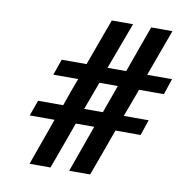

<svg xmlns="http://www.w3.org/2000/svg" viewBox="-67 -626 659 677"><g transform="rotate(10 262.5 -287.0)"><path d="M417 -337 380 -237H469L450 -181H360Q345 -139 329.5 -96.5Q314 -54 299 -13H224L284 -181H218Q203 -139 187.5 -96.5Q172 -54 157 -13H82L142 -181H53L73 -237H163Q172 -263 180.5 -287Q189 -311 199 -337H110L130 -394H219Q234 -435 249.5 -478Q265 -521 280 -561H356L294 -394H361Q376 -435 391 -478Q406 -521 421 -561H497L436 -394H525L506 -337ZM305 -237 341 -337H275Q265 -311 256.5 -287Q248 -263 238 -237Z"/></g></svg>

Font: Libertinus Serif Semibold Italic
Style: Regular
Weight: 600
Italic angle: -11.5°
Designer: Philipp H. Poll, Khaled Hosny
Foundry: Caleb Maclennan
Version: Version 7.051;RELEASE